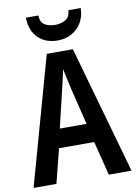

<svg xmlns="http://www.w3.org/2000/svg" viewBox="-100 -1088 748 1058"><g transform="rotate(-10 274.0 -558.5)"><path d="M421 -93 373 -284H176L128 -93H0L200 -808H346L548 -93ZM299 -594Q292 -624 285.5 -653.5Q279 -683 274 -709Q269 -684 261 -650.5Q253 -617 248 -595L199 -390H349ZM428 -1024Q426 -954 382 -912Q338 -870 273 -870Q206 -870 164.5 -910Q123 -950 121 -1024H191Q192 -986 215.5 -971.5Q239 -957 274 -957Q306 -957 331.5 -971.5Q357 -986 359 -1024Z"/></g></svg>

Font: Noto Sans Kannada UI Condensed SemiBold
Style: Regular
Weight: 600
Width: 3
Designer: Jelle Bosma - Monotype Design Team
Foundry: Monotype Imaging Inc.
Version: Version 2.005; ttfautohint (v1.8.4.7-5d5b)